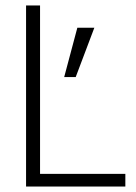

<svg xmlns="http://www.w3.org/2000/svg" viewBox="-20 -680 496 700"><path d="M75 0V-660H126V-46H437V0ZM214 -399 262 -579H324L256 -399Z"/></svg>

Font: Lil Grotesk Light
Style: Regular
Weight: 300
Designer: Bastien Sozeau
Foundry: NBR — Bastien Sozeau
Version: Version 3.003; ttfautohint (v1.8.4.7-5d5b);gftools[0.9.33]